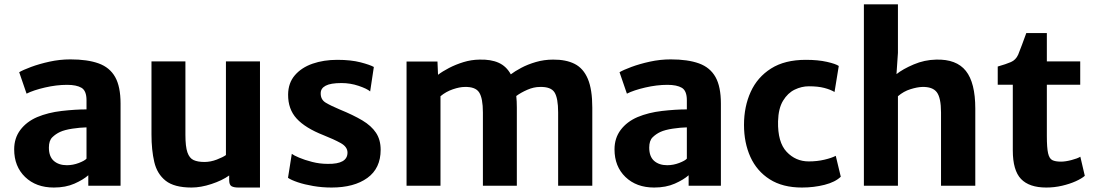

<svg xmlns="http://www.w3.org/2000/svg" viewBox="-20 -832 4904 860"><path d="M221 8Q141.5 8 92.5 -39.2Q43.5 -86.5 43.5 -163Q43.5 -213.5 71.2 -250.2Q99 -287 146.5 -307.5Q195.5 -328 256.2 -335Q317 -342 367.5 -342V-383Q367.5 -425.5 345 -438.8Q322.5 -452 280.5 -452Q233 -452 181.2 -440Q129.5 -428 99 -412.5L66 -508.5Q82.5 -518.5 118.8 -532Q155 -545.5 201.5 -555.8Q248 -566 295 -566Q372 -566 421.8 -548Q471.5 -530 495.8 -487Q520 -444 520 -368V0H375.5V-47Q353 -27 313.5 -9.5Q274 8 221 8ZM199 -171Q199 -130.5 221.2 -111.2Q243.5 -92 279.5 -92Q307 -92 333.5 -102.2Q360 -112.5 367.5 -121.5V-261.5Q340 -261 304.8 -255.8Q269.5 -250.5 249 -241Q229.5 -232 214.2 -217Q199 -202 199 -171Z M838 8Q760.5 8 722 -22.5Q683.5 -53 671 -106.5Q658.5 -160 658.5 -230V-557H810.5V-228Q810.5 -175.5 819.5 -149.5Q828.5 -123.5 847.2 -115Q866 -106.5 895.5 -106.5Q923 -106.5 951 -117.2Q979 -128 992 -137.5V-557H1144.5V8H1047.5Q1027.5 8 1017 2Q1006.5 -4 1006.5 -26V-46Q975 -23.5 927.2 -7.8Q879.5 8 838 8Z M1270 -35.5 1287 -143Q1295 -136.5 1319.5 -126Q1344 -115.5 1378 -106.8Q1412 -98 1448 -98Q1536.5 -96.5 1536.5 -148.5Q1536.5 -174.5 1505.5 -191.5Q1474.5 -208.5 1429 -226.5Q1347.5 -258.5 1308.8 -300.8Q1270 -343 1270.5 -408.5Q1271 -460.5 1300.8 -495Q1330.5 -529.5 1380.2 -546.8Q1430 -564 1490.5 -564Q1552 -564 1595 -552.8Q1638 -541.5 1654.5 -532L1638 -422.5Q1623.5 -435 1586.2 -447.5Q1549 -460 1509.5 -460Q1461 -460 1438.8 -448.2Q1416.5 -436.5 1416.5 -414.5Q1416 -386 1438.8 -372.2Q1461.5 -358.5 1502 -341.5Q1562 -317 1602.8 -292.8Q1643.5 -268.5 1664.2 -237.2Q1685 -206 1685 -161Q1685 -78 1625.5 -35Q1566 8 1465 8Q1422.5 8 1383.2 1.2Q1344 -5.5 1314.2 -15.5Q1284.5 -25.5 1270 -35.5Z M1801 0V-556.5H1939.5L1942 -497Q1961.5 -512 1991.2 -527.5Q2021 -543 2056 -553.8Q2091 -564.5 2127.5 -565Q2178.5 -566.5 2213.2 -551Q2248 -535.5 2268 -499Q2285.5 -512.5 2314.5 -528Q2343.5 -543.5 2380.2 -554.2Q2417 -565 2457.5 -565Q2515 -565.5 2554 -545.8Q2593 -526 2613 -478.8Q2633 -431.5 2633 -350V0H2480V-328.5Q2480 -392.5 2463.8 -418.2Q2447.5 -444 2398 -442.5Q2371 -442.5 2342.2 -430Q2313.5 -417.5 2292.5 -402Q2295 -378.5 2295 -350.5V0H2143V-328Q2143 -392 2126.2 -418Q2109.5 -444 2061 -442.5Q2039 -442.5 2008.2 -432Q1977.5 -421.5 1953 -401V0Z M2910 8Q2830.5 8 2781.5 -39.2Q2732.5 -86.5 2732.5 -163Q2732.5 -213.5 2760.2 -250.2Q2788 -287 2835.5 -307.5Q2884.5 -328 2945.2 -335Q3006 -342 3056.5 -342V-383Q3056.5 -425.5 3034 -438.8Q3011.5 -452 2969.5 -452Q2922 -452 2870.2 -440Q2818.5 -428 2788 -412.5L2755 -508.5Q2771.5 -518.5 2807.8 -532Q2844 -545.5 2890.5 -555.8Q2937 -566 2984 -566Q3061 -566 3110.8 -548Q3160.5 -530 3184.8 -487Q3209 -444 3209 -368V0H3064.5V-47Q3042 -27 3002.5 -9.5Q2963 8 2910 8ZM2888 -171Q2888 -130.5 2910.2 -111.2Q2932.5 -92 2968.5 -92Q2996 -92 3022.5 -102.2Q3049 -112.5 3056.5 -121.5V-261.5Q3029 -261 2993.8 -255.8Q2958.5 -250.5 2938 -241Q2918.5 -232 2903.2 -217Q2888 -202 2888 -171Z M3312.5 -272.5Q3312.5 -354.5 3342.5 -420.5Q3372.5 -486.5 3433.8 -525.2Q3495 -564 3589.5 -564Q3644 -564 3683.8 -555Q3723.5 -546 3737 -536.5L3718 -420Q3699.5 -431 3671.8 -438.2Q3644 -445.5 3603 -445.5Q3570.5 -445.5 3539.5 -430.5Q3508.5 -415.5 3487.5 -381Q3466.5 -346.5 3465 -288.5Q3463 -195 3503.5 -152Q3544 -109 3602.5 -109Q3640.5 -109 3673 -116.8Q3705.5 -124.5 3723.5 -134L3746 -40.5Q3721.5 -16.5 3673.5 -4.2Q3625.5 8 3572 8Q3485.5 8 3427.8 -28.8Q3370 -65.5 3341.2 -129Q3312.5 -192.5 3312.5 -272.5Z M3849.5 0V-812.5H4002V-595L3995.5 -500Q4024.5 -523 4072.8 -543.5Q4121 -564 4173 -565Q4264 -567.5 4306.2 -514.5Q4348.5 -461.5 4348.5 -345.5V0H4195V-328Q4195 -394 4176 -419Q4157 -444 4110 -442.5Q4089 -442 4058.2 -432.5Q4027.5 -423 4002 -401V0Z M4666.5 8Q4590 8 4553.2 -30.5Q4516.5 -69 4516.5 -158.5V-452.5H4449V-534Q4486 -544.5 4508 -554Q4530 -563.5 4540.5 -587Q4547.5 -604 4557.2 -630.2Q4567 -656.5 4577 -684H4669V-557H4818.5V-452.5H4669V-223Q4669 -170 4674.5 -145.8Q4680 -121.5 4693.5 -114.8Q4707 -108 4732.5 -108Q4752 -108 4779 -115Q4806 -122 4819 -130L4839 -44.5Q4825.5 -32.5 4798.5 -20.2Q4771.5 -8 4737 0Q4702.5 8 4666.5 8Z"/></svg>

Font: Merriweather Sans
Style: Bold
Weight: 700
Designer: Eben Sorkin
Foundry: Eben Sorkin
Version: Version 1.008; ttfautohint (v1.7.19-72a1) -l 8 -r 50 -G 200 